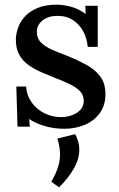

<svg xmlns="http://www.w3.org/2000/svg" viewBox="-20 -536 510 823"><path d="M256 16Q209 16 169 3.5Q129 -9 105 -26L108 7H55L50 -165H92Q94 -128 115 -98Q136 -68 169.5 -51Q203 -34 242 -34Q265 -34 287 -41.5Q309 -49 324 -64.5Q339 -80 339 -103Q339 -128 323.5 -144.5Q308 -161 281.5 -174Q255 -187 221 -200Q191 -212 160.5 -225Q130 -238 104 -256Q78 -274 63 -300.5Q48 -327 48 -366Q48 -389 57 -415.5Q66 -442 86 -464.5Q106 -487 140 -501.5Q174 -516 224 -516Q251 -516 284.5 -507Q318 -498 347 -476L346 -511H399V-335H356Q353 -370 337.5 -400Q322 -430 294 -449Q266 -468 226 -468Q187 -468 162.5 -448.5Q138 -429 138 -400Q138 -371 156.5 -353Q175 -335 205 -322Q235 -309 270 -296Q312 -279 349 -259Q386 -239 409 -209Q432 -179 432 -133Q432 -83 406.5 -49.5Q381 -16 341 0Q301 16 256 16ZM233 267 200 243Q223 203 231 172.5Q239 142 237 114.5Q235 87 226 58L302 39Q320 71 320 105Q320 145 296.5 186.5Q273 228 233 267Z"/></svg>

Font: Lora Medium
Style: Regular
Weight: 500
Designer: Olga Karpushina, Alexei Vanyashin (Cyrillic)
Foundry: Cyreal
Version: Version 3.004